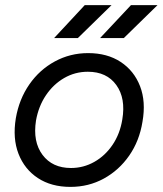

<svg xmlns="http://www.w3.org/2000/svg" viewBox="-20 -720 637 752"><path d="M256 12Q181 12 128.5 -22.5Q76 -57 52.5 -117.5Q29 -178 42 -257Q55 -332 95 -389.5Q135 -447 195 -479.5Q255 -512 325 -512Q400 -512 452.5 -477.5Q505 -443 528.5 -382.5Q552 -322 538 -243Q526 -168 486 -110.5Q446 -53 386.5 -20.5Q327 12 256 12ZM258 -62Q307 -62 349.5 -86Q392 -110 421 -153Q450 -196 459 -252Q473 -335 435.5 -387Q398 -439 324 -439Q274 -439 231.5 -414.5Q189 -390 160 -347Q131 -304 121 -248Q108 -165 146.5 -113.5Q185 -62 258 -62ZM372 -571 493 -700H597L465 -571ZM192 -571 312 -700H417L285 -571Z"/></svg>

Font: Figtree
Style: Italic
Weight: 400
Italic angle: -9.5°
Foundry: Erik Kennedy
Version: Version 2.001; ttfautohint (v1.8.4.7-5d5b);gftools[0.9.27]